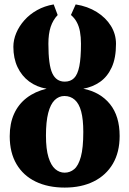

<svg xmlns="http://www.w3.org/2000/svg" viewBox="-20 -838 586 869"><path d="M273 11Q197.5 11 141.5 -16Q85.5 -43 54.8 -95Q24 -147 24 -221.5Q24 -279.5 43.8 -323Q63.5 -366.5 101 -395.2Q138.5 -424 191 -436.5Q146 -444 112 -469.2Q78 -494.5 59.2 -534.5Q40.5 -574.5 40.5 -626Q40.5 -657.5 53.5 -688.5Q66.5 -719.5 90.5 -746.5Q114.5 -773.5 148 -792.2Q181.5 -811 223 -818L241 -770Q230.5 -759 222.5 -745.5Q214.5 -732 209.2 -716Q204 -700 201.5 -681Q199 -662 199 -640Q199 -544 216.8 -506.2Q234.5 -468.5 273 -468.5Q299 -468.5 315.2 -484.5Q331.5 -500.5 339 -538.2Q346.5 -576 346.5 -640Q346.5 -670 342 -694.8Q337.5 -719.5 327.2 -738.2Q317 -757 301 -770L322.5 -818Q376.5 -809.5 417.8 -783.8Q459 -758 482 -720.8Q505 -683.5 505 -639.5Q505 -575 485.5 -532.8Q466 -490.5 432.5 -467.2Q399 -444 357 -436.5Q434 -421 477.8 -366.8Q521.5 -312.5 521.5 -222.5Q521.5 -149 490.8 -96.8Q460 -44.5 404.2 -16.8Q348.5 11 273 11ZM272.5 -56.5Q297 -56.5 316 -72.5Q335 -88.5 346 -128.5Q357 -168.5 357 -241Q357 -297.5 347.5 -333.2Q338 -369 318.5 -386.2Q299 -403.5 271.5 -403.5Q246.5 -403.5 227.5 -385Q208.5 -366.5 198.2 -326.8Q188 -287 188 -224.5Q188 -163 199.5 -126Q211 -89 230 -72.8Q249 -56.5 272.5 -56.5Z"/></svg>

Font: Merriweather 24pt SemiCondensed Black
Style: Regular
Weight: 900
Width: 4
Designer: Eben Sorkin
Foundry: Eben Sorkin
Version: Version 2.100